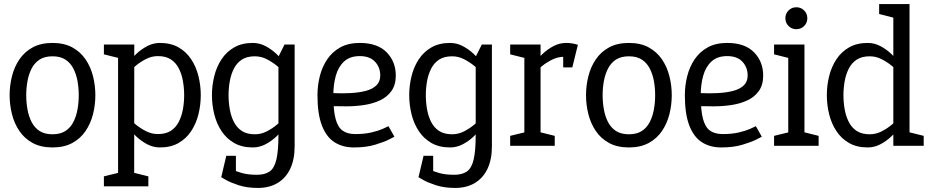

<svg xmlns="http://www.w3.org/2000/svg" viewBox="-20 -720 4586 948"><path d="M27.5 -250Q27.5 -298 39.2 -344Q50.8 -390 75.9 -427Q101 -464 141.3 -486Q181.7 -508 239.2 -508Q296.7 -508 337 -486Q377.3 -464 402.4 -427Q427.5 -390 439.2 -344Q450.8 -298 450.8 -250Q450.8 -202 439.2 -156Q427.5 -110 402.4 -73Q377.3 -36 337 -14Q296.7 8 239.2 8Q181.7 8 141.3 -14Q101 -36 75.9 -73Q50.8 -110 39.2 -156Q27.5 -202 27.5 -250ZM109.5 -250Q109.5 -214.7 115.6 -180.2Q121.7 -145.8 135.9 -117.8Q150.2 -89.7 175.2 -73.3Q200.3 -57 239.2 -57Q278 -57 303.1 -73.3Q328.2 -89.7 342.4 -117.8Q356.7 -145.8 362.8 -180.2Q368.8 -214.7 368.8 -250Q368.8 -285.3 362.8 -319.2Q356.7 -353.2 342.4 -381.2Q328.2 -409.3 303.1 -425.7Q278 -442 239.2 -442Q200.3 -442 175.2 -425.7Q150.2 -409.3 135.9 -381.2Q121.7 -353.2 115.6 -319.2Q109.5 -285.3 109.5 -250Z M643 -500 642.5 200H563V-500ZM601.3 -346.7 574.7 -355Q574.7 -355 584.2 -370.5Q593.7 -386 611.4 -408.8Q629.2 -431.5 653.4 -454.2Q677.7 -477 707.2 -492.5Q736.7 -508 769.7 -508L759.7 -443Q729.2 -443 700.7 -428.5Q672.2 -414 649.6 -394.8Q627 -375.7 614.2 -361.2Q601.3 -346.7 601.3 -346.7ZM601.3 -153.3Q601.3 -153.3 614.2 -138.8Q627 -124.3 649.6 -105.7Q672.2 -87 700.7 -72.5Q729.2 -58 759.7 -58L769.7 8Q736.7 8 707.2 -7.5Q677.7 -23 653.4 -45.8Q629.2 -68.5 611.4 -91.2Q593.7 -114 584.2 -129.5Q574.7 -145 574.7 -145ZM759.7 -58Q798.5 -58 823.6 -74.3Q848.7 -90.7 862.9 -118.8Q877.2 -146.8 883.2 -180.8Q889.3 -214.8 889.3 -250Q889.3 -285.3 883.2 -319.8Q877.2 -354.2 862.9 -382.2Q848.7 -410.3 823.6 -426.7Q798.5 -443 759.7 -443L769.7 -508Q823.3 -508 861.7 -486Q900 -464 924.2 -427Q948.5 -390 959.9 -344Q971.3 -298 971.3 -250Q971.3 -202 959.9 -156Q948.5 -110 924.2 -73Q900 -36 861.7 -14Q823.3 8 769.7 8ZM573 -431.7 493 -451.7V-500H573ZM493 200V150.8L578 130L573 200ZM632.5 200 625.8 129.2 712.5 150.8V200Z M1354.8 -440 1434.8 -430V-70L1354.8 -55ZM1434.8 -70V2Q1434.8 68 1412.7 114Q1390.5 160 1349.8 184Q1309.2 208 1253.2 208L1248.2 143Q1287 143 1310.5 127.3Q1334 111.7 1344.4 68.8Q1354.8 26 1354.8 -55ZM1354.8 -440 1384.8 -500H1434.8V-430ZM1396.5 -153.3 1423.2 -145Q1423.2 -145 1413.7 -129.5Q1404.2 -114 1386.4 -91.2Q1368.7 -68.5 1344.4 -45.8Q1320.2 -23 1290.7 -7.5Q1261.2 8 1228.2 8L1238.2 -57Q1269.5 -57 1297.6 -71.5Q1325.7 -86 1348.2 -105.2Q1370.8 -124.3 1383.7 -138.8Q1396.5 -153.3 1396.5 -153.3ZM1396.5 -346.7Q1396.5 -346.7 1383.7 -361.2Q1370.8 -375.7 1348.2 -394.3Q1325.7 -413 1297.6 -427.5Q1269.5 -442 1238.2 -442L1228.2 -508Q1261.2 -508 1290.7 -492.5Q1320.2 -477 1344.4 -454.2Q1368.7 -431.5 1386.4 -408.8Q1404.2 -386 1413.7 -370.5Q1423.2 -355 1423.2 -355ZM1238.2 -442Q1199.3 -442 1174.2 -425.7Q1149.2 -409.3 1134.9 -381.2Q1120.7 -353.2 1114.6 -319.2Q1108.5 -285.3 1108.5 -250Q1108.5 -214.7 1114.6 -180.2Q1120.7 -145.8 1134.9 -117.8Q1149.2 -89.7 1174.2 -73.3Q1199.3 -57 1238.2 -57L1228.2 8Q1174.5 8 1136.2 -14Q1097.8 -36 1073.6 -73Q1049.3 -110 1037.9 -156Q1026.5 -202 1026.5 -250Q1026.5 -298 1037.9 -344Q1049.3 -390 1073.6 -427Q1097.8 -464 1136.2 -486Q1174.5 -508 1228.2 -508ZM1098.7 101.3Q1107.7 106.3 1126.6 116.2Q1145.5 126.2 1175.6 134.6Q1205.7 143 1249.2 143L1254.2 208Q1199.2 208 1158.2 194.5Q1117.2 181 1094.8 168Q1072.3 155 1072.3 155ZM1144.8 49.2V155H1072.3L1097.3 49.2Z M1898 -97 1927.5 -45Q1927.5 -45 1902.2 -32Q1877 -19 1832.3 -5.5Q1787.7 8 1727.5 8L1734.2 -58Q1779.3 -58 1813.2 -65.9Q1847.2 -73.8 1868.8 -83.3Q1890.5 -92.8 1898 -97ZM1547.5 -250H1625.8Q1625.8 -175.3 1636.9 -133.5Q1648 -91.7 1671.9 -74.8Q1695.8 -58 1734.2 -58L1727.5 8Q1671.5 8 1631.2 -18Q1591 -44 1569.2 -101Q1547.5 -158 1547.5 -250ZM1756.5 -508Q1843.5 -508 1888.8 -462Q1934.2 -416 1934.2 -347Q1934.2 -301 1913 -271Q1891.8 -241 1856.3 -224.5Q1820.8 -208 1777.9 -201.5Q1735 -195 1690.5 -195L1612.5 -196L1625.8 -260.2Q1669.8 -258.2 1711.2 -260.4Q1752.5 -262.7 1785.7 -271.2Q1818.8 -279.8 1838.2 -298.2Q1857.5 -316.7 1857.5 -347Q1857.5 -387.8 1831.6 -415.4Q1805.7 -443 1756.5 -443Q1707.3 -443 1678.7 -416.2Q1650 -389.5 1637.9 -345.5Q1625.8 -301.5 1625.8 -250H1547.5Q1547.5 -298 1559.1 -344Q1570.7 -390 1595.6 -427Q1620.5 -464 1660.1 -486Q1699.7 -508 1756.5 -508Z M2328.8 -440 2408.8 -430V-70L2328.8 -55ZM2408.8 -70V2Q2408.8 68 2386.7 114Q2364.5 160 2323.8 184Q2283.2 208 2227.2 208L2222.2 143Q2261 143 2284.5 127.3Q2308 111.7 2318.4 68.8Q2328.8 26 2328.8 -55ZM2328.8 -440 2358.8 -500H2408.8V-430ZM2370.5 -153.3 2397.2 -145Q2397.2 -145 2387.7 -129.5Q2378.2 -114 2360.4 -91.2Q2342.7 -68.5 2318.4 -45.8Q2294.2 -23 2264.7 -7.5Q2235.2 8 2202.2 8L2212.2 -57Q2243.5 -57 2271.6 -71.5Q2299.7 -86 2322.2 -105.2Q2344.8 -124.3 2357.7 -138.8Q2370.5 -153.3 2370.5 -153.3ZM2370.5 -346.7Q2370.5 -346.7 2357.7 -361.2Q2344.8 -375.7 2322.2 -394.3Q2299.7 -413 2271.6 -427.5Q2243.5 -442 2212.2 -442L2202.2 -508Q2235.2 -508 2264.7 -492.5Q2294.2 -477 2318.4 -454.2Q2342.7 -431.5 2360.4 -408.8Q2378.2 -386 2387.7 -370.5Q2397.2 -355 2397.2 -355ZM2212.2 -442Q2173.3 -442 2148.2 -425.7Q2123.2 -409.3 2108.9 -381.2Q2094.7 -353.2 2088.6 -319.2Q2082.5 -285.3 2082.5 -250Q2082.5 -214.7 2088.6 -180.2Q2094.7 -145.8 2108.9 -117.8Q2123.2 -89.7 2148.2 -73.3Q2173.3 -57 2212.2 -57L2202.2 8Q2148.5 8 2110.2 -14Q2071.8 -36 2047.6 -73Q2023.3 -110 2011.9 -156Q2000.5 -202 2000.5 -250Q2000.5 -298 2011.9 -344Q2023.3 -390 2047.6 -427Q2071.8 -464 2110.2 -486Q2148.5 -508 2202.2 -508ZM2072.7 101.3Q2081.7 106.3 2100.6 116.2Q2119.5 126.2 2149.6 134.6Q2179.7 143 2223.2 143L2228.2 208Q2173.2 208 2132.2 194.5Q2091.2 181 2068.8 168Q2046.3 155 2046.3 155ZM2118.8 49.2V155H2046.3L2071.3 49.2Z M2764.7 -439.7 2774.7 -508ZM2569 -500H2649V0H2569ZM2811.3 -431.3Q2800.3 -435.2 2788.8 -437.4Q2777.3 -439.7 2764.7 -439.7L2774.7 -508Q2790.7 -508 2805.5 -505.6Q2820.3 -503.2 2833.3 -498.8ZM2607.3 -346.7 2580.7 -355Q2580.7 -355 2590.2 -370.5Q2599.7 -386 2617.4 -408.8Q2635.2 -431.5 2659.4 -454.2Q2683.7 -477 2713.2 -492.5Q2742.7 -508 2775.7 -508L2765.7 -439.7Q2735.2 -439.7 2706.7 -425.7Q2678.2 -411.7 2655.6 -393.2Q2633 -374.7 2620.2 -360.7Q2607.3 -346.7 2607.3 -346.7ZM2579 -431.7 2499 -451.7V-500H2579ZM2499 0V-49.2L2584 -70L2579 0ZM2639 0 2632.3 -70.8 2719 -49.2V0ZM2760.8 -387.2V-497.2L2833.3 -498.8L2805.8 -387.2Z M2873.5 -250Q2873.5 -298 2885.2 -344Q2896.8 -390 2921.9 -427Q2947 -464 2987.3 -486Q3027.7 -508 3085.2 -508Q3142.7 -508 3183 -486Q3223.3 -464 3248.4 -427Q3273.5 -390 3285.2 -344Q3296.8 -298 3296.8 -250Q3296.8 -202 3285.2 -156Q3273.5 -110 3248.4 -73Q3223.3 -36 3183 -14Q3142.7 8 3085.2 8Q3027.7 8 2987.3 -14Q2947 -36 2921.9 -73Q2896.8 -110 2885.2 -156Q2873.5 -202 2873.5 -250ZM2955.5 -250Q2955.5 -214.7 2961.6 -180.2Q2967.7 -145.8 2981.9 -117.8Q2996.2 -89.7 3021.2 -73.3Q3046.3 -57 3085.2 -57Q3124 -57 3149.1 -73.3Q3174.2 -89.7 3188.4 -117.8Q3202.7 -145.8 3208.8 -180.2Q3214.8 -214.7 3214.8 -250Q3214.8 -285.3 3208.8 -319.2Q3202.7 -353.2 3188.4 -381.2Q3174.2 -409.3 3149.1 -425.7Q3124 -442 3085.2 -442Q3046.3 -442 3021.2 -425.7Q2996.2 -409.3 2981.9 -381.2Q2967.7 -353.2 2961.6 -319.2Q2955.5 -285.3 2955.5 -250Z M3712 -97 3741.5 -45Q3741.5 -45 3716.2 -32Q3691 -19 3646.3 -5.5Q3601.7 8 3541.5 8L3548.2 -58Q3593.3 -58 3627.2 -65.9Q3661.2 -73.8 3682.8 -83.3Q3704.5 -92.8 3712 -97ZM3361.5 -250H3439.8Q3439.8 -175.3 3450.9 -133.5Q3462 -91.7 3485.9 -74.8Q3509.8 -58 3548.2 -58L3541.5 8Q3485.5 8 3445.2 -18Q3405 -44 3383.2 -101Q3361.5 -158 3361.5 -250ZM3570.5 -508Q3657.5 -508 3702.8 -462Q3748.2 -416 3748.2 -347Q3748.2 -301 3727 -271Q3705.8 -241 3670.3 -224.5Q3634.8 -208 3591.9 -201.5Q3549 -195 3504.5 -195L3426.5 -196L3439.8 -260.2Q3483.8 -258.2 3525.2 -260.4Q3566.5 -262.7 3599.7 -271.2Q3632.8 -279.8 3652.2 -298.2Q3671.5 -316.7 3671.5 -347Q3671.5 -387.8 3645.6 -415.4Q3619.7 -443 3570.5 -443Q3521.3 -443 3492.7 -416.2Q3464 -389.5 3451.9 -345.5Q3439.8 -301.5 3439.8 -250H3361.5Q3361.5 -298 3373.1 -344Q3384.7 -390 3409.6 -427Q3434.5 -464 3474.1 -486Q3513.7 -508 3570.5 -508Z M3872 0V-500H3952V0ZM3912 -575.8Q3889.2 -575.8 3873.5 -591.5Q3857.8 -607.2 3857.8 -630Q3857.8 -652.7 3873.5 -668.4Q3889.2 -684.2 3912 -684.2Q3934.7 -684.2 3950.4 -668.4Q3966.2 -652.7 3966.2 -630Q3966.2 -607.2 3950.4 -591.5Q3934.7 -575.8 3912 -575.8ZM3882 -431.7 3802 -451.7V-500H3882ZM3802 0V-49.2L3887 -70L3882 0ZM3942 0 3935.3 -70.8 4022 -49.2V0Z M4390.8 -60V-700H4470.8V-70ZM4390.8 -60 4470.8 -70V0H4390.8ZM4432.5 -153.3 4459.2 -145Q4459.2 -145 4449.7 -129.5Q4440.2 -114 4422.4 -91.2Q4404.7 -68.5 4380.4 -45.8Q4356.2 -23 4326.7 -7.5Q4297.2 8 4264.2 8L4274.2 -57Q4305.5 -57 4333.6 -71.5Q4361.7 -86 4384.2 -105.2Q4406.8 -124.3 4419.7 -138.8Q4432.5 -153.3 4432.5 -153.3ZM4432.5 -346.7Q4432.5 -346.7 4419.7 -361.2Q4406.8 -375.7 4384.2 -394.3Q4361.7 -413 4333.6 -427.5Q4305.5 -442 4274.2 -442L4264.2 -508Q4297.2 -508 4326.7 -492.5Q4356.2 -477 4380.4 -454.2Q4404.7 -431.5 4422.4 -408.8Q4440.2 -386 4449.7 -370.5Q4459.2 -355 4459.2 -355ZM4274.2 -442Q4235.3 -442 4210.2 -425.7Q4185.2 -409.3 4170.9 -381.2Q4156.7 -353.2 4150.6 -319.2Q4144.5 -285.3 4144.5 -250Q4144.5 -214.7 4150.6 -180.2Q4156.7 -145.8 4170.9 -117.8Q4185.2 -89.7 4210.2 -73.3Q4235.3 -57 4274.2 -57L4264.2 8Q4210.5 8 4172.2 -14Q4133.8 -36 4109.6 -73Q4085.3 -110 4073.9 -156Q4062.5 -202 4062.5 -250Q4062.5 -298 4073.9 -344Q4085.3 -390 4109.6 -427Q4133.8 -464 4172.2 -486Q4210.5 -508 4264.2 -508ZM4320.8 -700H4400.8L4405.7 -629.2L4320.8 -650.8ZM4460.8 0 4454.2 -70.8 4540.8 -49.2V0Z"/></svg>

Font: Epunda Slab Light
Style: Regular
Weight: 300
Designer: Simon Atzbach
Foundry: typofactur
Version: Version 1.102